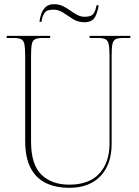

<svg xmlns="http://www.w3.org/2000/svg" viewBox="-20 -885 661 915"><path d="M310 10Q247 10 200 -12Q153 -34 126.5 -83.5Q100 -133 100 -214V-617Q100 -655 96.5 -673.5Q93 -692 81 -698Q69 -704 44 -704H12V-714H219V-704H184Q159 -704 147 -698Q135 -692 131.5 -673.5Q128 -655 128 -616V-210Q128 -101 177 -53Q226 -5 310 -5Q405 -5 453.5 -58Q502 -111 502 -201V-616Q502 -655 498 -673.5Q494 -692 482.5 -698Q471 -704 446 -704H407V-714H601V-704H568Q543 -704 531 -698Q519 -692 515.5 -673.5Q512 -655 512 -616V-199Q512 -102 459 -46Q406 10 310 10ZM382 -779Q352 -779 328 -794Q304 -809 282 -824Q260 -839 234 -839Q200 -839 190 -820.5Q180 -802 178 -781H168Q170 -799 176.5 -818.5Q183 -838 197.5 -851.5Q212 -865 237 -865Q261 -865 279.5 -856Q298 -847 314.5 -835Q331 -823 348 -814Q365 -805 384 -805Q417 -805 427 -822Q437 -839 440 -860H450Q447 -831 433.5 -805Q420 -779 382 -779Z"/></svg>

Font: Noto Serif Display SemiCondensed Thin
Style: Regular
Weight: 100
Width: 4
Designer: Monotype Design Team
Foundry: Monotype Imaging Inc.
Version: Version 2.009